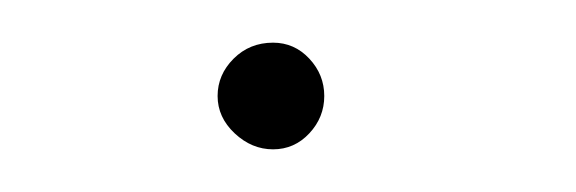

<svg xmlns="http://www.w3.org/2000/svg" viewBox="-20 -73 270 90"><path d="M108 -53Q118 -53 125 -45.5Q132 -38 132 -28Q132 -18 125 -10.5Q118 -3 108 -3Q98 -3 90 -10.5Q82 -18 82 -28Q82 -38 89.5 -45.5Q97 -53 108 -53Z"/></svg>

Font: Quicksand
Style: Light Italic
Weight: 300
Italic angle: -12°
Designer: Andrew Paglinawan
Foundry: Andrew Paglinawan
Version: 1.002